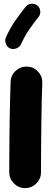

<svg xmlns="http://www.w3.org/2000/svg" viewBox="-20 -909 272 1013"><path d="M123.5 -557.6Q158.2 -556.2 181.4 -530.5Q204.6 -504.9 203.1 -470.2Q201.7 -437 200.4 -388.9Q199.2 -340.8 198.5 -286.1Q197.8 -231.4 197.3 -177.2Q196.8 -123 196.5 -76.7Q196.3 -30.3 196.3 0Q196.3 34.2 171.6 58.8Q147 83.5 112.3 83.5Q78.1 83.5 53.5 58.8Q28.8 34.2 28.8 0Q28.8 -31.2 29.1 -77.6Q29.3 -124 29.8 -178.5Q30.3 -232.9 31.2 -288.3Q32.2 -343.8 33.4 -393.1Q34.7 -442.4 36.1 -478Q37.6 -512.7 63.5 -535.9Q89.4 -559.1 123.5 -557.6ZM176.3 -880.4Q190.4 -869.6 192.4 -851.3Q194.3 -833 183.1 -819.3Q155.8 -785.2 133.3 -752.2Q110.8 -719.2 90.8 -675.8Q84 -660.2 66.2 -653.6Q48.3 -647 32.7 -653.8Q17.6 -660.6 11 -678.2Q4.4 -695.8 11.2 -711.9Q34.2 -762.7 61 -800.8Q87.9 -838.9 115.2 -873Q126.5 -887.2 144.5 -889.2Q162.6 -891.1 176.3 -880.4Z"/></svg>

Font: Mikhak-FD Black
Style: Regular
Weight: 900
Designer: Amin Abedi
Version: Version 3.2